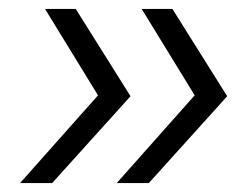

<svg xmlns="http://www.w3.org/2000/svg" viewBox="-20 -530 555 431"><path d="M242 -119 417 -316 298 -510H367L490 -314L314 -119ZM25 -119 200 -316 81 -510H150L273 -314L97 -119Z"/></svg>

Font: MuseoModerno Thin Light
Style: Italic
Weight: 300
Italic angle: -9°
Version: Version 1.003